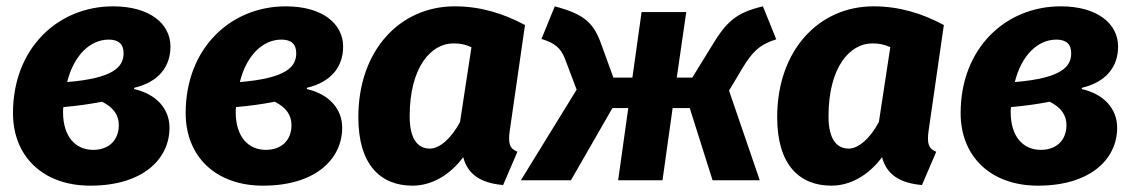

<svg xmlns="http://www.w3.org/2000/svg" viewBox="-20 -569 3576 606"><path d="M404 -292C480 -310 518 -358 518 -422C518 -494 453 -549 337 -549C163 -549 21 -417 21 -212C21 -75 116 17 265 17C431 17 515 -67 515 -166C515 -225 474 -272 403 -288ZM355 -174C355 -128 325 -96 274 -96C219 -96 179 -137 179 -215C179 -220 179 -226 180 -231C224 -235 262 -240 302 -248C338 -230 355 -206 355 -174ZM323 -444C354 -444 370 -430 370 -401C370 -357 337 -322 192 -310C213 -395 265 -444 323 -444Z M949 -292C1025 -310 1063 -358 1063 -422C1063 -494 998 -549 882 -549C708 -549 566 -417 566 -212C566 -75 661 17 810 17C976 17 1060 -67 1060 -166C1060 -225 1019 -272 948 -288ZM900 -174C900 -128 870 -96 819 -96C764 -96 724 -137 724 -215C724 -220 724 -226 725 -231C769 -235 807 -240 847 -248C883 -230 900 -206 900 -174ZM868 -444C899 -444 915 -430 915 -401C915 -357 882 -322 737 -310C758 -395 810 -444 868 -444Z M1637 -490C1568 -527 1496 -549 1415 -549C1243 -549 1111 -411 1111 -199C1111 -49 1181 17 1282 17C1341 17 1399 -15 1442 -73C1456 -19 1497 9 1568 15L1613 -90C1589 -100 1583 -115 1589 -157ZM1337 -100C1302 -100 1273 -125 1273 -202C1273 -358 1341 -432 1411 -432C1433 -432 1448 -429 1468 -420L1432 -184C1405 -133 1368 -100 1337 -100Z M2071 0 2103 -228H2157L2229 0H2378L2281 -283L2324 -355C2354 -404 2376 -428 2430 -445L2388 -549C2303 -529 2273 -500 2229 -428L2165 -324H2116L2146 -531H2005L1976 -324H1916L1879 -426C1854 -498 1824 -524 1731 -549L1689 -446C1732 -433 1750 -417 1763 -384L1800 -286L1624 0H1782L1913 -228H1963L1931 0Z M2959 -490C2890 -527 2818 -549 2737 -549C2565 -549 2433 -411 2433 -199C2433 -49 2503 17 2604 17C2663 17 2721 -15 2764 -73C2778 -19 2819 9 2890 15L2935 -90C2911 -100 2905 -115 2911 -157ZM2659 -100C2624 -100 2595 -125 2595 -202C2595 -358 2663 -432 2733 -432C2755 -432 2770 -429 2790 -420L2754 -184C2727 -133 2690 -100 2659 -100Z M3395 -292C3471 -310 3509 -358 3509 -422C3509 -494 3444 -549 3328 -549C3154 -549 3012 -417 3012 -212C3012 -75 3107 17 3256 17C3422 17 3506 -67 3506 -166C3506 -225 3465 -272 3394 -288ZM3346 -174C3346 -128 3316 -96 3265 -96C3210 -96 3170 -137 3170 -215C3170 -220 3170 -226 3171 -231C3215 -235 3253 -240 3293 -248C3329 -230 3346 -206 3346 -174ZM3314 -444C3345 -444 3361 -430 3361 -401C3361 -357 3328 -322 3183 -310C3204 -395 3256 -444 3314 -444Z"/></svg>

Font: Fira Sans OT
Style: Bold Italic
Weight: 700
Italic angle: -8°
Designer: Carrois Corporate & Edenspiekermann
Foundry: Carrois Corporate GbR & Edenspiekermann AG
Version: Version 2.001